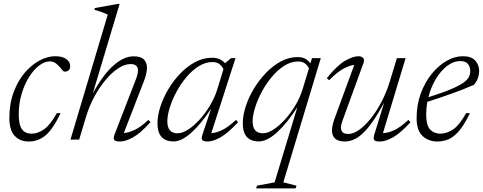

<svg xmlns="http://www.w3.org/2000/svg" viewBox="-20 -730 2528 1004"><path d="M241 -409Q213 -409 184.2 -387Q155.5 -365 131.5 -326.5Q107.5 -288 92.8 -238Q78 -188 78 -132Q78 -77.5 94.8 -54.2Q111.5 -31 145.5 -31Q177.5 -31 210.2 -53.8Q243 -76.5 277.5 -138.5H297Q256 -53 217.5 -21.5Q179 10 130.5 10Q84 10 56.5 -20Q29 -50 29 -112.5Q29 -187.5 51.2 -247.5Q73.5 -307.5 109.2 -349.5Q145 -391.5 187 -413.8Q229 -436 268 -436Q307 -436 327 -421Q347 -406 347 -384Q347 -355.5 317.5 -355.5Q312 -355.5 305.5 -364Q299 -372.5 290 -382.5Q281 -392.5 269.2 -400.8Q257.5 -409 241 -409Z M431 -123 394 0H348.5L543.5 -653.5Q517.5 -666.5 473.5 -679L476 -688L596 -709.5H605.5L465 -241Q520 -341 574 -388.2Q628 -435.5 678.5 -435.5Q716.5 -435.5 732.5 -419Q748.5 -402.5 748.5 -375Q748.5 -345 730 -299L627.5 -34.5Q650.5 -35.5 682.2 -49.8Q714 -64 756 -103L767 -91.5Q715 -33.5 675.8 -11.8Q636.5 10 607.5 10Q582 10 576.8 1Q571.5 -8 581 -32L689 -311Q701.5 -342.5 701.5 -362Q701.5 -395 662.5 -395Q632.5 -395 599 -373.2Q565.5 -351.5 533.2 -313.2Q501 -275 474.2 -226Q447.5 -177 431 -123Z M1039 -27 1084 -162Q1031.5 -82 980.5 -36.2Q929.5 9.5 888 9.5Q803.5 9.5 803.5 -85Q803.5 -126 818.8 -172.8Q834 -219.5 861 -264.8Q888 -310 924 -347Q960 -384 1001.8 -406Q1043.5 -428 1088 -428Q1112.5 -428 1129 -420.2Q1145.5 -412.5 1157.5 -398.5L1158 -400.5L1188 -426H1211.5L1085 -34Q1108.5 -34.5 1140.2 -49.2Q1172 -64 1214 -103L1225 -91Q1172 -34 1133.2 -12Q1094.5 10 1065.5 10Q1043 10 1037.5 1.2Q1032 -7.5 1039 -27ZM855 -95.5Q855 -33 909 -33Q933 -33 963 -52Q993 -71 1023.2 -104Q1053.5 -137 1078.5 -178.8Q1103.5 -220.5 1117 -265.5L1148.5 -368Q1140.5 -385 1127 -395.2Q1113.5 -405.5 1091 -405.5Q1054 -405.5 1019 -383.5Q984 -361.5 954.2 -326Q924.5 -290.5 902.2 -248.8Q880 -207 867.5 -166.5Q855 -126 855 -95.5Z M1416 223.5 1535 -170Q1482 -86.5 1429.2 -38.5Q1376.5 9.5 1334 9.5Q1249.5 9.5 1249.5 -85Q1249.5 -126 1264.8 -173.2Q1280 -220.5 1307.5 -266Q1335 -311.5 1371 -349Q1407 -386.5 1449 -409Q1491 -431.5 1535.5 -431.5Q1561 -431.5 1576.5 -422.8Q1592 -414 1603 -398.5L1611.5 -426H1657.5L1461.5 223.5L1530.5 241L1526 255H1319.5L1323.5 241ZM1301 -95.5Q1301 -33 1355 -33Q1379 -33 1409 -52Q1439 -71 1469.2 -104Q1499.5 -137 1524.5 -178.8Q1549.5 -220.5 1563 -265.5L1595.5 -372.5Q1587.5 -389 1574 -398.8Q1560.5 -408.5 1538.5 -408.5Q1501.5 -408.5 1466.5 -386.2Q1431.5 -364 1401.5 -328Q1371.5 -292 1349 -250Q1326.5 -208 1313.8 -167Q1301 -126 1301 -95.5Z M1937 -25 1989 -194Q1946 -114 1910.5 -69.5Q1875 -25 1844.2 -7.5Q1813.5 10 1783.5 10Q1716 10 1716 -49Q1716 -73 1730 -111.5L1832.5 -390.5Q1808 -388 1775.5 -370.5Q1743 -353 1701 -310.5L1689 -321.5Q1743 -388 1784.2 -412Q1825.5 -436 1854.5 -436Q1870 -436 1878.8 -427Q1887.5 -418 1881 -401L1771.5 -100.5Q1763 -78 1763 -62Q1763 -29.5 1801.5 -29.5Q1828 -29.5 1858.2 -51Q1888.5 -72.5 1918.8 -110.2Q1949 -148 1975 -197.5Q2001 -247 2018 -303L2055.5 -426H2101L1982.5 -34Q2006 -34 2039 -48.2Q2072 -62.5 2115.5 -103L2126.5 -91Q2074 -33.5 2035 -11.8Q1996 10 1967 10Q1942 10 1936.5 2.2Q1931 -5.5 1937 -25Z M2437.5 -138.5Q2408.5 -78.5 2381.5 -46.5Q2354.5 -14.5 2326.5 -2.2Q2298.5 10 2266.5 10Q2220.5 10 2189.5 -19Q2158.5 -48 2158.5 -112.5Q2158.5 -182 2180.2 -241Q2202 -300 2237.5 -343.8Q2273 -387.5 2315.5 -411.8Q2358 -436 2400.5 -436Q2445.5 -436 2465.5 -413Q2485.5 -390 2485.5 -360Q2485.5 -317 2457.5 -286Q2406 -263.5 2344 -241.2Q2282 -219 2214.5 -197.5Q2208.5 -164.5 2208.5 -132Q2208.5 -74.5 2229.2 -52.8Q2250 -31 2283 -31Q2314 -31 2347.2 -51.8Q2380.5 -72.5 2417.5 -138.5ZM2386.5 -410.5Q2351 -410.5 2317.8 -385Q2284.5 -359.5 2258.8 -316.5Q2233 -273.5 2220 -221.5Q2294 -245 2337.8 -263.5Q2381.5 -282 2403.2 -297.5Q2425 -313 2432 -327.8Q2439 -342.5 2439 -358Q2439 -380 2427.2 -395.2Q2415.5 -410.5 2386.5 -410.5Z"/></svg>

Font: Newsreader 16pt Light
Style: Italic
Weight: 300
Italic angle: -17°
Designer: Hugues Gentile
Foundry: Production Type
Version: Version 1.003; ttfautohint (v1.8.3)